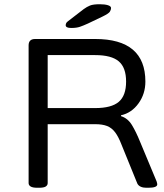

<svg xmlns="http://www.w3.org/2000/svg" viewBox="-20 -884 772 906"><path d="M156 2Q134 2 124.5 -4Q115 -10 115 -20V-670Q115 -700 146 -700H429Q666 -700 666 -499Q666 -441 633.5 -396Q601 -351 551 -340V-336Q583 -326 602.5 -294Q622 -262 641 -215L719 -28Q722 -19 722 -14Q722 2 680 2H670Q655 2 644 -3Q633 -8 628 -18L554 -200Q539 -239 523 -260Q507 -281 485 -289.5Q463 -298 429 -298H205V-20Q205 -10 196 -4Q187 2 164 2ZM205 -374H429Q506 -374 540.5 -403.5Q575 -433 575 -499Q575 -565 540.5 -594.5Q506 -624 429 -624H205ZM316 -752Q290 -752 290 -765Q290 -769 292 -774Q294 -779 301 -784L375 -841Q390 -852 405 -858Q420 -864 451 -864Q474 -864 489 -859.5Q504 -855 504 -846Q504 -838 498.5 -829Q493 -820 464 -806L395 -773Q373 -763 357 -757.5Q341 -752 316 -752Z"/></svg>

Font: Asap Expanded
Style: Regular
Weight: 400
Width: 7
Designer: Pablo Cosgaya
Foundry: Omnibus-Type
Version: Version 3.001; ttfautohint (v1.8.4.7-5d5b)